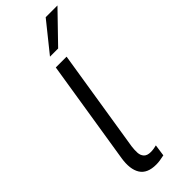

<svg xmlns="http://www.w3.org/2000/svg" viewBox="-303 -947 981 981"><g transform="rotate(-45 187.5 -457.0)"><path d="M157 9Q93 9 68.5 -30Q44 -69 55 -140L145 -705H223L134 -146Q131 -123 132 -102.5Q133 -82 145 -69Q157 -56 183 -56Q194 -56 206.5 -58Q219 -60 225 -62L216 1Q197 5 184 7Q171 9 157 9ZM163 -765 290 -923H375L222 -765Z"/></g></svg>

Font: Nunito Sans 10pt Condensed
Style: Italic
Weight: 400
Width: 3
Italic angle: -9°
Designer: Vernon Adams
Foundry: Vernon Adams
Version: Version 3.101;gftools[0.9.27]